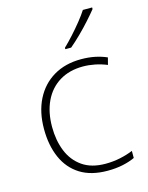

<svg xmlns="http://www.w3.org/2000/svg" viewBox="-117 -839 708 921"><g transform="rotate(-15 237.0 -378.0)"><path d="M302 10Q220 10 166 -24Q112 -58 85 -119.5Q58 -181 58 -262Q58 -346 89.5 -408.5Q121 -471 179 -505.5Q237 -540 316 -540Q353 -540 384.5 -533.5Q416 -527 443 -515L434 -480Q405 -492 374.5 -498Q344 -504 316 -504Q248 -504 199 -474Q150 -444 124 -389.5Q98 -335 98 -262Q98 -195 119.5 -141.5Q141 -88 186 -56.5Q231 -25 301 -25Q339 -25 374 -32.5Q409 -40 438 -52V-17Q413 -5 378.5 2.5Q344 10 302 10ZM432 -758Q415 -737 390.5 -709.5Q366 -682 338 -654.5Q310 -627 285 -606H256V-613Q277 -633 302 -660.5Q327 -688 349.5 -716Q372 -744 386 -766H432Z"/></g></svg>

Font: Noto Sans Arabic UI XLt
Style: Regular
Weight: 200
Designer: Monotype Design Team, Nadine Chahine and Nizar Qandah
Foundry: Monotype Imaging Inc.
Version: Version 2.010; ttfautohint (v1.8.4.7-5d5b)